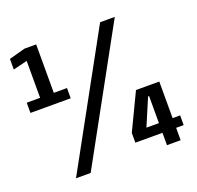

<svg xmlns="http://www.w3.org/2000/svg" viewBox="-120 -807 957 935"><g transform="rotate(-20 358.5 -339.5)"><path d="M20 -375H228.7V-428H160.3V-679H99.3L16.1 -656.2V-601.4L89.4 -619.4V-428H20ZM119.6 0H195.6L565.9 -674H489.8ZM591 0H661.9V-64.1H700.9V-114.4H661.9V-304H541.1L450.5 -114.6V-64.1H591ZM526.2 -114.4 585.7 -254.6H591V-114.4Z"/></g></svg>

Font: Anybody Thin Condensed
Style: Regular
Weight: 100
Width: 3
Version: Version 1.113;gftools[0.9.25]